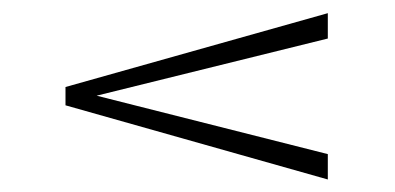

<svg xmlns="http://www.w3.org/2000/svg" viewBox="-20 -406 615 299"><path d="M490.5 -166V-126.5L82 -242V-270.5L490.5 -385.5V-346L130.5 -257Z"/></svg>

Font: Newsreader Display Medium
Style: Regular
Weight: 500
Designer: Hugues Gentile
Foundry: Production Type
Version: Version 1.001